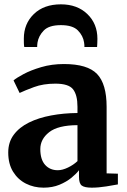

<svg xmlns="http://www.w3.org/2000/svg" viewBox="-20 -855 584 886"><path d="M18 -151.5Q18 -199 43.5 -233.2Q69 -267.5 113.5 -289.5Q158 -311.5 215.8 -322.2Q273.5 -333 337.5 -333.5V-362.5Q337.5 -416.5 317.2 -442.8Q297 -469 235.5 -469Q179.5 -469 137 -453.2Q94.5 -437.5 70.5 -426L42.5 -484Q55 -495 88.5 -513Q122 -531 170.2 -545.2Q218.5 -559.5 275 -559.5Q384 -559.5 428 -513.5Q472 -467.5 472 -362V-55L524 -53.5V-4Q507 -0.5 470.5 5.2Q434 11 403.5 11Q370 11 357.2 1.2Q344.5 -8.5 344.5 -39.5V-69.5Q332.5 -53.5 309.8 -34.8Q287 -16 254.5 -2.5Q222 11 181 11Q136.5 11 99.5 -7.8Q62.5 -26.5 40.2 -62.8Q18 -99 18 -151.5ZM246.5 -69.5Q268 -69.5 293.5 -81.8Q319 -94 337.5 -111.5V-277.5Q247.5 -277 206.8 -245Q166 -213 166 -167Q166 -119 188.2 -94.2Q210.5 -69.5 246.5 -69.5ZM261 -835Q336.5 -835 383 -790.2Q429.5 -745.5 429.5 -676Q429.5 -667 429 -656Q428.5 -645 428 -638H369.5Q370 -645.5 368 -659Q363.5 -690 339.5 -714.5Q315.5 -739 261 -739Q206 -739 182 -714.2Q158 -689.5 153 -658.5Q152 -652.5 151.8 -647.2Q151.5 -642 151.5 -638H92Q90.5 -645 90.2 -656Q90 -667 90 -677Q90 -745.5 136.2 -790.2Q182.5 -835 261 -835Z"/></svg>

Font: Merriweather Text Regular
Style: Bold
Weight: 700
Designer: Eben Sorkin
Foundry: Eben Sorkin
Version: Version 2.100; ttfautohint (v1.7.19-72a1) -l 8 -r 50 -G 200 